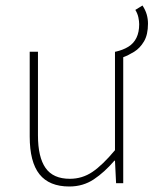

<svg xmlns="http://www.w3.org/2000/svg" viewBox="-20 -666 564 698"><path d="M428 -458 400 -478Q427 -484 446.5 -496Q466 -508 476 -528.5Q486 -549 486 -578Q486 -589 483 -603Q480 -617 472 -630L498 -646Q509 -629 513.5 -613Q518 -597 518 -580Q518 -540 503.5 -515.5Q489 -491 468 -478Q447 -465 428 -458ZM232 12Q159 12 123.5 -32.5Q88 -77 88 -170V-478H118V-174Q118 -95 145.5 -55.5Q173 -16 234 -16Q279 -16 316 -41Q353 -66 398 -120V-478H428V0H402L398 -82H396Q360 -40 321 -14Q282 12 232 12Z"/></svg>

Font: Source Sans Variable
Style: Regular
Weight: 200
Designer: Paul D. Hunt
Foundry: Adobe Systems Incorporated
Version: Version 3.006;hotconv 1.0.111;makeotfexe 2.5.65597